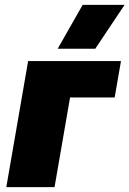

<svg xmlns="http://www.w3.org/2000/svg" viewBox="-20 -772 534 792"><path d="M6 0H205L269 -370H453L479 -520H96ZM373 -571 494 -752H321L218 -571Z"/></svg>

Font: Fixel Display 20240404 Black
Style: Italic
Weight: 900
Italic angle: -10°
Designer: AlfaBravo + MacPaw
Foundry: Kyrylo Tkachov, Marchela Mozhyna, Serhii Makarenko, Maria Weinstein, Zakhar Kryvoshyya
Version: Version 1.211;Glyphs 3.2 (3225)